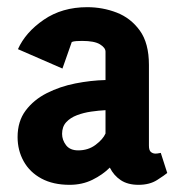

<svg xmlns="http://www.w3.org/2000/svg" viewBox="-20 -511 503 535"><path d="M174 4Q128 4 95.5 -13.5Q63 -31 46 -61.5Q29 -92 29 -129Q29 -173 51.5 -203Q74 -233 110.5 -251.5Q147 -270 190 -278.5Q233 -287 274 -288V-367Q274 -378 258.5 -387.5Q243 -397 209 -397Q201 -397 193 -396.5Q185 -396 180 -394L154 -320L30 -374Q51 -421 102 -456Q153 -491 223 -491Q266 -491 305 -476Q344 -461 369.5 -426Q395 -391 395 -330V-105Q395 -92 400.5 -87.5Q406 -83 413 -83Q418 -83 422.5 -84Q427 -85 428 -85L446 -29Q439 -23 418 -9.5Q397 4 366 4Q336 4 316.5 -9Q297 -22 286 -44Q266 -24 237.5 -10Q209 4 174 4ZM198 -92Q226 -92 246.5 -107.5Q267 -123 274 -139V-204Q255 -203 234 -200Q213 -197 194.5 -190Q176 -183 164.5 -170.5Q153 -158 153 -138Q153 -121 164 -106.5Q175 -92 198 -92Z"/></svg>

Font: Kreon Light
Style: Regular
Weight: 300
Designer: Julia Petretta
Foundry: Julia Petretta and Eli Heuer
Version: Version 2.002